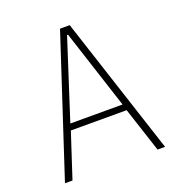

<svg xmlns="http://www.w3.org/2000/svg" viewBox="-127 -805 854 912"><g transform="rotate(-20 300.0 -349.0)"><path d="M515 0 441 -226H159L85 0H47L276 -698H325L553 0ZM302 -658H297L168 -258H432Z"/></g></svg>

Font: IBM Plex Mono ExtraLight
Style: Regular
Weight: 200
Monospace: yes
Designer: Mike Abbink, Paul van der Laan, Pieter van Rosmalen
Foundry: Bold Monday
Version: Version 2.3